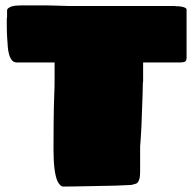

<svg xmlns="http://www.w3.org/2000/svg" viewBox="-20 -677 712 707"><path d="M213 10Q202 10 192 -9Q177 -42 177 -127Q177 -168 177.5 -225.5Q178 -283 180 -336Q181 -353 181 -380.5Q181 -408 181 -447H41Q15 -447 9 -501Q8 -515 6.5 -536Q5 -557 5 -585V-599Q5 -604 5 -607.5Q5 -611 6 -614V-638Q6 -644 12 -648Q18 -652 25 -654Q36 -657 55 -657H158Q171 -657 180 -656.5Q189 -656 196 -656L231 -655H581Q601 -655 613 -655Q625 -655 631 -654Q633 -654 637 -654Q641 -654 645 -653Q654 -652 660.5 -649Q667 -646 667 -642V-465Q667 -452 660 -449.5Q653 -447 644 -447H507V-394Q507 -387 507 -380.5Q507 -374 506 -371Q506 -357 505 -325.5Q504 -294 502 -246L501 -216Q500 -197 498.5 -171.5Q497 -146 496 -137V-43Q496 -9 482 -1Q475 1 471 2Q467 3 464 4L441 5Q422 6 408 6.5Q394 7 386 7L283 9Q274 9 256.5 9.5Q239 10 213 10Z"/></svg>

Font: Sigmar
Style: Regular
Weight: 400
Designer: Vernon Adams
Foundry: Vernon Adams
Version: Version 1.000; ttfautohint (v1.8.4.7-5d5b);gftools[0.9.24]